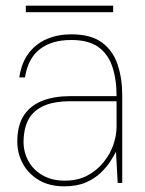

<svg xmlns="http://www.w3.org/2000/svg" viewBox="-20 -645 510 677"><path d="M207 12Q154 12 117 -10Q80 -32 60.5 -68Q41 -104 41 -145Q41 -203 64 -238Q87 -273 129 -289.5Q171 -306 227 -306H391Q391 -367 375.5 -411.5Q360 -456 325.5 -480Q291 -504 231 -504Q163 -504 121 -472Q79 -440 68 -372H48Q56 -425 82 -458.5Q108 -492 146.5 -508Q185 -524 231 -524Q300 -524 339 -495.5Q378 -467 394.5 -418Q411 -369 411 -309V0H395L389 -110Q383 -98 370 -77.5Q357 -57 336 -36.5Q315 -16 283.5 -2Q252 12 207 12ZM208 -8Q255 -8 289 -26.5Q323 -45 346 -74Q369 -103 380 -135.5Q391 -168 391 -197V-288H230Q166 -288 129.5 -269.5Q93 -251 78 -219Q63 -187 63 -145Q63 -109 80 -77.5Q97 -46 130 -27Q163 -8 208 -8ZM71 -602V-625H379V-602Z"/></svg>

Font: DM Sans 12pt Thin
Style: Regular
Weight: 250
Version: Version 4.004;gftools[0.9.30]